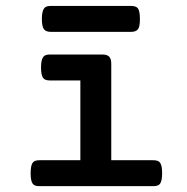

<svg xmlns="http://www.w3.org/2000/svg" viewBox="-20 -638 640 658"><path d="M428.7 -617.7Q446.3 -617.7 452.6 -609.4Q459.5 -599.6 459.5 -573.2Q459.5 -559.6 458 -551.3Q456.5 -543 453.1 -538.1Q446.3 -528.8 428.7 -528.8H154.3Q137.2 -528.8 130.4 -538.1Q123.5 -547.9 123.5 -573.2Q123.5 -598.6 130.9 -608.9Q134.3 -613.8 139.9 -615.7Q145.5 -617.7 154.3 -617.7ZM255.4 -362.3H151.4Q142.6 -362.3 137 -364.3Q131.3 -366.2 127.9 -370.6Q120.6 -380.9 120.6 -406.7Q120.6 -432.1 127.9 -442.4Q131.3 -447.3 137 -449.2Q142.6 -451.2 151.4 -451.2H330.6Q347.2 -451.2 354.2 -443.8Q361.3 -436.5 361.3 -419.4V-88.9H504.9Q513.7 -88.9 519.5 -86.9Q525.4 -85 528.8 -80.1Q535.6 -70.3 535.6 -44.4Q535.6 -18.6 528.8 -8.8Q525.4 -3.9 519.5 -2Q513.7 0 504.9 0H115.7Q106.4 0 100.8 -2Q95.2 -3.9 91.8 -8.8Q85 -18.6 85 -44.4Q85 -70.3 91.8 -80.1Q95.2 -85 100.8 -86.9Q106.4 -88.9 115.7 -88.9H255.4Z"/></svg>

Font: Courier Prime SemiBold
Style: Regular
Weight: 600
Designer: Alan Dague-Greene
Foundry: Quote-Unquote Apps
Version: Version 1.202